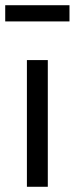

<svg xmlns="http://www.w3.org/2000/svg" viewBox="-24 -715 286 735"><path d="M-4 -695H242V-633H-4ZM79 0V-485H159V0Z"/></svg>

Font: Palanquin
Style: Regular
Weight: 400
Designer: Pria Ravichandran
Version: Version 1.0.4